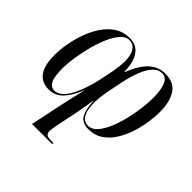

<svg xmlns="http://www.w3.org/2000/svg" viewBox="-189 -730 1138 1138"><g transform="rotate(45 379.5 -161.0)"><path d="M577 -546Q650 -546 682.5 -496.5Q715 -447 715 -362Q715 -321 707.5 -271.5Q700 -222 683.5 -172.5Q667 -123 640.5 -81.5Q614 -40 576 -15Q538 10 487 10Q433 10 412.5 -26Q392 -62 390 -130H388Q385 -111 381 -86Q377 -61 372.5 -37Q368 -13 365 3L339 127Q336 141 334 156.5Q332 172 332 180Q332 200 343 207Q354 214 380 214H399L397 224H229L275 5Q282 -27 290.5 -63.5Q299 -100 307 -133H305Q280 -68 243.5 -29Q207 10 154 10Q34 10 34 -159Q34 -203 43 -255Q52 -307 70.5 -358.5Q89 -410 118 -452.5Q147 -495 186.5 -520.5Q226 -546 278 -546Q322 -546 348 -523.5Q374 -501 385.5 -463.5Q397 -426 397 -382H400Q434 -468 477 -507Q520 -546 577 -546ZM562 -534Q529 -534 504.5 -507Q480 -480 462 -434Q444 -388 432 -332L414 -242Q408 -213 404 -183.5Q400 -154 400 -129Q400 -79 410 -51.5Q420 -24 436 -13.5Q452 -3 470 -3Q502 -3 527 -31Q552 -59 571 -104Q590 -149 603 -202Q616 -255 622 -305.5Q628 -356 628 -393Q628 -458 612.5 -496Q597 -534 562 -534ZM287 -536Q256 -536 230 -506Q204 -476 184 -428Q164 -380 150.5 -325.5Q137 -271 130 -221Q123 -171 123 -139Q123 -68 138 -38.5Q153 -9 182 -9Q208 -9 231 -29.5Q254 -50 272 -84Q290 -118 303.5 -158.5Q317 -199 326 -238L346 -335Q350 -357 353 -382Q356 -407 356 -429Q356 -482 337 -509Q318 -536 287 -536Z"/></g></svg>

Font: Noto Serif Display Condensed
Style: Italic
Weight: 400
Width: 3
Italic angle: -12°
Designer: Monotype Design Team
Foundry: Monotype Imaging Inc.
Version: Version 2.009